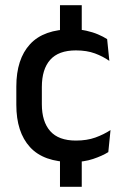

<svg xmlns="http://www.w3.org/2000/svg" viewBox="-20 -614 476 741"><path d="M295.5 -463H211.5V-594H295.5ZM295.5 107H211.5V-39H295.5ZM257.5 11.5Q148.5 11.5 95.8 -46.2Q43 -104 43 -209.5V-280Q43 -386 96 -443.5Q149 -501 257.5 -501Q287.5 -501 312.8 -495.5Q338 -490 358.5 -481.2Q379 -472.5 393.5 -463L402 -379Q378 -396 346.5 -407.8Q315 -419.5 273 -419.5Q206 -419.5 173.8 -383.2Q141.5 -347 141.5 -278V-212Q141.5 -144.5 173.8 -108Q206 -71.5 273 -71.5Q315.5 -71.5 348 -83.2Q380.5 -95 406.5 -112L398 -27Q375 -12.5 339.2 -0.5Q303.5 11.5 257.5 11.5Z"/></svg>

Font: Anek Odia Medium Medium
Style: Regular
Weight: 500
Version: Version 1.003